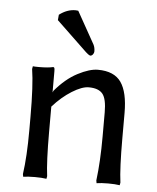

<svg xmlns="http://www.w3.org/2000/svg" viewBox="-51 -722 634 775"><g transform="rotate(5 266.5 -334.0)"><path d="M304.2 -373Q276.9 -373 236.6 -347.9Q196.3 -322.8 160.2 -282.2V-180.2Q160.2 -58.1 168 -1L166 9.8Q147.5 6.8 119.1 6.8Q89.8 6.8 71.8 9.8L69.8 -1Q80.1 -72.3 80.1 -180.2V-233.9Q80.1 -362.3 69.8 -426.8L71.8 -438Q78.6 -437 97.2 -437Q133.8 -437 153.8 -441.9Q157.7 -441.9 158.9 -438.5Q160.2 -435.1 160.2 -424.8V-342.8L162.1 -339.8V-345.2Q206.1 -397.5 253.7 -422.1Q301.3 -446.8 335 -446.8Q400.9 -446.8 429 -406.5Q457 -366.2 457 -282.2V-180.2Q457 -58.1 464.8 -1L462.9 9.8Q444.3 6.8 416 6.8Q387.7 6.8 369.1 9.8L367.2 -1Q377 -78.6 377 -180.2V-277.8Q377 -332.5 360.4 -352.8Q343.8 -373 304.2 -373ZM234.9 -677.2 308.1 -546.4Q314 -534.7 314 -519Q314 -512.7 309.3 -506.8Q304.7 -501 298.8 -501Q292.5 -501 270 -523.4L156.2 -632.3L158.2 -654.3Q189.9 -678.2 223.1 -678.2Q226.6 -678.2 230.5 -677.7Q234.4 -677.2 234.9 -677.2Z"/></g></svg>

Font: Linear Smooth Low Contrast
Style: Regular
Weight: 500
Designer: Philipp H. Poll, Flanker
Foundry: Philipp H. Poll, reworked by Flanker
Version: Version 1.010 | FøM Fix